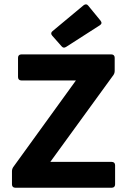

<svg xmlns="http://www.w3.org/2000/svg" viewBox="-20 -880 596 900"><path d="M224.6 -712.9 268.6 -663.1C274.4 -656.2 281.2 -654.3 290 -660.2L448.2 -761.7C457 -767.6 458 -774.4 451.2 -783.2L393.6 -853.5C387.7 -861.3 379.9 -861.3 372.1 -855.5L226.6 -734.4C218.8 -728.5 217.8 -720.7 224.6 -712.9ZM36.1 -77.1V-15.6C36.1 -5.9 42 0 51.8 0H503.9C513.7 0 519.5 -5.9 519.5 -15.6V-105.5C519.5 -115.2 513.7 -121.1 503.9 -121.1H215.8L511.7 -528.3C515.6 -534.2 517.6 -540 517.6 -547.9V-609.4C517.6 -619.1 511.7 -625 502 -625H80.1C70.3 -625 64.5 -619.1 64.5 -609.4V-518.6C64.5 -508.8 70.3 -502.9 80.1 -502.9H335.9L42 -96.7C38.1 -90.8 36.1 -84 36.1 -77.1Z"/></svg>

Font: Ed Sans Neue
Style: Bold
Weight: 700
Designer: Stephen Hutchings
Version: Version 1.004;PS 001.004;hotconv 1.0.88;makeotf.lib2.5.64775